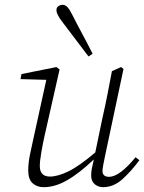

<svg xmlns="http://www.w3.org/2000/svg" viewBox="-20 -763 598 796"><path d="M161 13Q133 13 115 -3.5Q97 -20 97 -57Q97 -86 104 -121Q111 -156 118 -186L172 -432L65 -435L69 -456L214 -485L227 -475L165 -201Q158 -170 151.5 -132.5Q145 -95 145 -75Q145 -31 187 -31Q219 -31 263.5 -52.5Q308 -74 375 -131L405 -275Q416 -323 425.5 -371.5Q435 -420 444 -468L482 -485L492 -477L415 -114Q412 -98 408.5 -81.5Q405 -65 405 -54Q405 -30 432 -30Q455 -30 483 -51.5Q511 -73 542 -111L558 -99Q525 -54 488 -20.5Q451 13 407 13Q387 13 372.5 0.5Q358 -12 358 -35Q358 -49 360.5 -63Q363 -77 369 -102Q308 -44 258 -15.5Q208 13 161 13ZM364 -540 347 -529Q320 -564 290 -604Q260 -644 237 -674Q214 -704 214 -721Q214 -732 222 -737.5Q230 -743 240 -743Q251 -743 260 -733Q269 -723 279 -703Q296 -669 320 -624.5Q344 -580 364 -540Z"/></svg>

Font: Source Serif Pro Light
Style: Italic
Weight: 300
Italic angle: -12°
Designer: Frank Grießhammer
Foundry: Adobe Systems Incorporated
Version: Version 3.001;hotconv 1.0.111;makeotfexe 2.5.65597